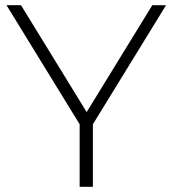

<svg xmlns="http://www.w3.org/2000/svg" viewBox="-20 -720 665 740"><path d="M287 -241 5 -700H61L314 -288L567 -700H620L338 -241V0H287Z"/></svg>

Font: Goldbeck Next Light
Style: Regular
Weight: 300
Designer: Julieta Ulanovsky
Foundry: Julieta Ulanovsky
Version: Version 7.200